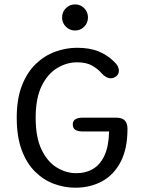

<svg xmlns="http://www.w3.org/2000/svg" viewBox="-20 -842 659 872"><path d="M322 10.5Q272 10.5 224.5 -7.2Q177 -25 138.8 -63Q100.5 -101 78.2 -161.5Q56 -222 56 -307.5Q56 -393 79.5 -453.2Q103 -513.5 142.5 -551.5Q182 -589.5 230.8 -607.2Q279.5 -625 330 -625Q388.5 -625 429 -608Q469.5 -591 498 -562Q509.5 -551.5 514.8 -541.2Q520 -531 520 -521Q520 -505.5 508.5 -496Q497 -486.5 483 -486.5Q472.5 -486.5 461.8 -492.5Q451 -498.5 442 -508.5Q424.5 -529.5 398 -544.2Q371.5 -559 330 -559Q283 -559 239.8 -533Q196.5 -507 169.2 -451.5Q142 -396 142 -307.5Q142 -217.5 169 -162Q196 -106.5 238.2 -81Q280.5 -55.5 326 -55.5Q370.5 -55.5 403.5 -75.5Q436.5 -95.5 455.2 -137.2Q474 -179 475.5 -245H355Q333.5 -245 322 -252.5Q310.5 -260 310.5 -276Q310.5 -292.5 321.8 -300Q333 -307.5 354.5 -307.5H508.5Q535 -307.5 547 -294.5Q559 -281.5 559 -257Q559 -166 527.8 -106.5Q496.5 -47 442.8 -18.2Q389 10.5 322 10.5ZM321 -703.5Q296.5 -703.5 279.2 -720.8Q262 -738 262 -762.5Q262 -787.5 279.2 -804.8Q296.5 -822 321 -822Q345.5 -822 362.5 -804.8Q379.5 -787.5 379.5 -762.5Q379.5 -738 362.5 -720.8Q345.5 -703.5 321 -703.5Z"/></svg>

Font: Sono ExtraLight Monospace
Style: Regular
Weight: 400
Version: Version 2.112